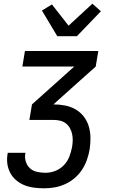

<svg xmlns="http://www.w3.org/2000/svg" viewBox="-20 -796 640 1039"><path d="M219 223Q192 223 164.5 219.5Q137 216 113 206.5Q89 197 69 180.5Q49 164 36.5 141.5Q24 119 20 92Q16 65 21 37L22 31H118L117 35Q113 58 120 79.5Q127 101 142.5 115Q158 129 180.5 134Q203 139 226 139Q253 139 279 129Q305 119 325 98.5Q345 78 355 52Q365 26 370 0Q373 -18 373.5 -36.5Q374 -55 370 -72Q366 -89 357.5 -104Q349 -119 335.5 -129Q322 -139 305 -143Q288 -147 269 -147H139L153 -231L382 -436H101L115 -520H512L498 -436L269 -231Q302 -231 332.5 -225Q363 -219 389 -204Q415 -189 433.5 -165Q452 -141 460.5 -112Q469 -83 469.5 -51Q470 -19 465 13Q460 42 450 70Q440 98 423.5 123Q407 148 383.5 168Q360 188 332 200.5Q304 213 276 218Q248 223 219 223ZM290 -600 207 -739 261 -772 351 -657 480 -776 526 -735 396 -600Z"/></svg>

Font: Iosevka Aile Medium Oblique
Style: Regular
Weight: 500
Italic angle: -9°
Designer: Belleve Invis
Foundry: Belleve Invis
Version: Version 31.1.0; ttfautohint (v1.8.4)